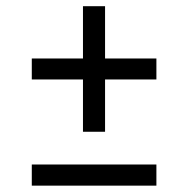

<svg xmlns="http://www.w3.org/2000/svg" viewBox="-20 -584 592 604"><path d="M241 -169.5V-334H80V-400H241V-564.5H310.5V-400H472V-334H310.5V-169.5ZM80 0V-66.5H472V0Z"/></svg>

Font: Encode Sans SmExp
Style: Regular
Weight: 400
Width: 6
Designer: Multiple Designers
Foundry: Impallari Type
Version: Version 3.002; ttfautohint (v1.8.3) -l 8 -r 50 -G 200 -x 14 